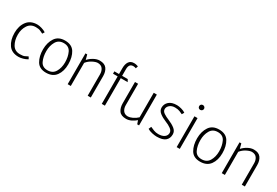

<svg xmlns="http://www.w3.org/2000/svg" viewBox="54 -1653 3779 2618"><g transform="rotate(30 1944.0 -344.5)"><path d="M396 -28Q366 -9 327 2Q288 13 257 13Q150 13 99 -59.5Q48 -132 48 -245Q48 -354 102.5 -426Q157 -498 264 -498Q293 -498 332.5 -486.5Q372 -475 401 -456L381 -423Q356 -435 332 -446Q308 -457 262 -457Q182 -457 140.5 -394Q99 -331 99 -246Q99 -157 137 -92.5Q175 -28 257 -28Q307 -28 328.5 -38.5Q350 -49 376 -62Z M690 13Q585 13 541 -61Q497 -135 497 -245Q498 -352 547 -425Q596 -498 700 -498Q807 -498 852.5 -424.5Q898 -351 898 -239Q898 -129 846.5 -58Q795 13 690 13ZM847 -239Q847 -326 815.5 -392.5Q784 -459 702 -459Q622 -459 585 -395Q548 -331 548 -246Q548 -157 579 -91.5Q610 -26 691 -26Q772 -26 809.5 -89Q847 -152 847 -239Z M1026 0V-485H1054L1074 -409Q1105 -445 1153 -471.5Q1201 -498 1246 -498Q1324 -498 1357 -452.5Q1390 -407 1390 -337V0H1341V-337Q1341 -387 1316.5 -421.5Q1292 -456 1239 -457Q1207 -457 1158 -432Q1109 -407 1075 -364V0Z M1490 -470H1563V-563Q1563 -626 1588.5 -664Q1614 -702 1668 -702Q1688 -702 1706 -697.5Q1724 -693 1734 -689L1722 -652Q1716 -655 1703.5 -658Q1691 -661 1681 -661Q1643 -661 1627.5 -638Q1612 -615 1612 -579V-470H1700L1721 -433H1612V0H1563V-433H1490Z M2150 -485V0H2121L2102 -55Q2071 -27 2030.5 -7.5Q1990 12 1951 12Q1871 12 1838.5 -33Q1806 -78 1806 -150V-485H1855V-147Q1855 -98 1880 -63.5Q1905 -29 1956 -29Q1984 -29 2025 -47.5Q2066 -66 2101 -99V-485Z M2304 -66Q2330 -53 2363.5 -40.5Q2397 -28 2435 -28Q2495 -28 2529 -53Q2563 -78 2563 -119Q2563 -154 2526 -181Q2489 -208 2435 -229Q2379 -251 2336.5 -284Q2294 -317 2294 -364Q2294 -421 2336.5 -459.5Q2379 -498 2461 -498Q2492 -498 2532.5 -487Q2573 -476 2598 -458L2578 -423Q2558 -433 2528.5 -445Q2499 -457 2454 -457Q2403 -457 2372 -430Q2341 -403 2341 -368Q2341 -334 2377 -310Q2413 -286 2463 -266Q2522 -242 2566 -208Q2610 -174 2610 -123Q2610 -59 2568 -23Q2526 13 2433 13Q2403 13 2358.5 3.5Q2314 -6 2286 -25Z M2766 -600Q2749 -600 2738.5 -611Q2728 -622 2728 -638Q2728 -654 2738.5 -665Q2749 -676 2766 -676Q2782 -676 2793.5 -665Q2805 -654 2805 -638Q2805 -622 2793.5 -611Q2782 -600 2766 -600ZM2742 0V-485H2791V0Z M3116 13Q3011 13 2967 -61Q2923 -135 2923 -245Q2924 -352 2973 -425Q3022 -498 3126 -498Q3233 -498 3278.5 -424.5Q3324 -351 3324 -239Q3324 -129 3272.5 -58Q3221 13 3116 13ZM3273 -239Q3273 -326 3241.5 -392.5Q3210 -459 3128 -459Q3048 -459 3011 -395Q2974 -331 2974 -246Q2974 -157 3005 -91.5Q3036 -26 3117 -26Q3198 -26 3235.5 -89Q3273 -152 3273 -239Z M3452 0V-485H3480L3500 -409Q3531 -445 3579 -471.5Q3627 -498 3672 -498Q3750 -498 3783 -452.5Q3816 -407 3816 -337V0H3767V-337Q3767 -387 3742.5 -421.5Q3718 -456 3665 -457Q3633 -457 3584 -432Q3535 -407 3501 -364V0Z"/></g></svg>

Font: Palanquin Thin
Style: Regular
Weight: 250
Designer: Pria Ravichandran
Version: Version 1.001